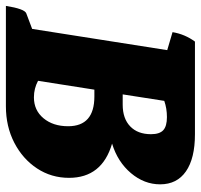

<svg xmlns="http://www.w3.org/2000/svg" viewBox="-36 -646 681 651"><g transform="rotate(90 304.5 -320.5)"><path d="M-1 0Q9 -63 24 -69L77 -89L149 -547L88 -565Q95 -607 120 -641H434Q516 -641 560 -610.5Q604 -580 604 -523Q604 -469 566 -424Q528 -379 466 -360Q582 -326 582 -214Q582 -154 550 -105.5Q518 -57 463 -28.5Q408 0 339 0ZM376 -546Q347 -546 321 -537L299 -396H334Q381 -396 407.5 -421.5Q434 -447 434 -492Q434 -521 420.5 -533.5Q407 -546 376 -546ZM306 -300H283L253 -109Q279 -95 309 -95Q353 -95 380 -127.5Q407 -160 407 -211Q407 -300 306 -300Z"/></g></svg>

Font: Petrona Black
Style: Italic
Weight: 900
Italic angle: -9°
Designer: Ringo R. Seeber
Foundry: Ringo R. Seeber
Version: Version 2.001; ttfautohint (v1.8.3)